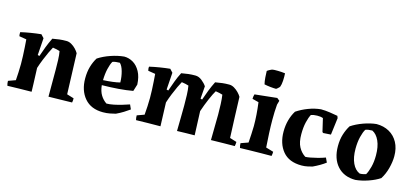

<svg xmlns="http://www.w3.org/2000/svg" viewBox="-59 -1117 3372 1563"><g transform="rotate(15 1627.0 -335.5)"><path d="M35 5Q29 -13 29 -35L90 -57Q92 -87 94 -123.5Q96 -160 96 -195Q96 -225 94.5 -262.5Q93 -300 90.5 -336.5Q88 -373 86 -400L25 -410Q21 -425 23 -444Q107 -463 194 -472L219 -445L209 -301L224 -297Q238 -339 253 -378Q268 -417 289 -460Q322 -466 348 -469Q374 -472 406 -472Q427 -472 448 -460Q469 -448 485.5 -430.5Q502 -413 511 -397Q514 -311 517 -225.5Q520 -140 523 -54L582 -36Q583 -17 579 0Q540 1 486 2Q432 3 381 4V-226Q381 -260 379.5 -304Q378 -348 372 -378Q349 -386 313 -391Q303 -374 288.5 -343Q274 -312 258.5 -274Q243 -236 231 -198L236 -66L237 -32Q237 -24 237.5 -16Q238 -8 238 1Q186 1 131 2.5Q76 4 35 5Z M841 12Q740 12 685.5 -52Q631 -116 631 -218Q631 -273 644 -317.5Q657 -362 679 -397Q723 -426 781 -446Q839 -466 893 -471Q933 -471 968.5 -450Q1004 -429 1027.5 -386Q1051 -343 1054 -278L1036 -220Q981 -210 915.5 -205Q850 -200 776 -199Q781 -149 801 -116.5Q821 -84 851 -64Q878 -64 912 -71Q946 -78 979.5 -88Q1013 -98 1039 -107L1056 -69Q1034 -53 1006.5 -36Q979 -19 947 -4Q928 1 900.5 6.5Q873 12 841 12ZM775 -241Q816 -243 853 -247.5Q890 -252 916 -259Q915 -308 903 -351Q891 -394 871 -413Q857 -413 838.5 -411Q820 -409 810 -404Q796 -380 786 -337Q776 -294 775 -241Z M1119 4Q1114 -13 1114 -35L1175 -57Q1178 -92 1180 -130Q1182 -168 1182 -200Q1182 -230 1180.5 -266.5Q1179 -303 1176.5 -338Q1174 -373 1172 -400L1111 -410Q1109 -417 1108 -426.5Q1107 -436 1109 -444Q1193 -463 1280 -472L1305 -445L1295 -301L1310 -297Q1325 -340 1339.5 -379.5Q1354 -419 1375 -460Q1408 -466 1434 -469Q1460 -472 1492 -472Q1521 -472 1547.5 -451Q1574 -430 1589 -407Q1587 -380 1585 -353.5Q1583 -327 1581 -301L1595 -297Q1609 -338 1625 -379Q1641 -420 1661 -460Q1694 -466 1720 -469Q1746 -472 1778 -472Q1799 -472 1819.5 -460Q1840 -448 1857 -430.5Q1874 -413 1883 -397Q1886 -311 1889 -225.5Q1892 -140 1896 -54L1954 -36Q1954 -27 1953 -18Q1952 -9 1950 0Q1911 0 1856.5 1Q1802 2 1750 3L1753 -213Q1753 -256 1751 -301Q1749 -346 1744 -378Q1720 -386 1685 -391Q1669 -365 1646 -312Q1623 -259 1604 -202L1612 0Q1576 0 1538.5 1Q1501 2 1464 3Q1465 -61 1466 -120Q1467 -179 1467 -213Q1467 -256 1465.5 -301Q1464 -346 1458 -378Q1435 -386 1399 -391Q1389 -374 1374.5 -343Q1360 -312 1344.5 -274Q1329 -236 1317 -198L1324 1Q1270 1 1215 2Q1160 3 1119 4Z M1995 4Q1989 -15 1989 -35L2051 -57Q2053 -89 2055.5 -129.5Q2058 -170 2058 -197Q2058 -244 2054.5 -293.5Q2051 -343 2044 -395L1990 -409Q1990 -429 1996 -448L2183 -468L2205 -450L2195 -415Q2192 -382 2191 -351Q2190 -320 2190 -286Q2190 -234 2193 -172.5Q2196 -111 2200 -55L2264 -36Q2264 -27 2263 -18Q2262 -9 2260 0Q2226 0 2177 0.5Q2128 1 2079 2Q2030 3 1995 4ZM2054 -548Q2048 -571 2045.5 -605Q2043 -639 2043 -658Q2048 -663 2064 -671.5Q2080 -680 2087 -681Q2100 -683 2131.5 -682.5Q2163 -682 2192 -678Q2194 -648 2192 -615Q2190 -582 2182 -562Q2182 -561 2175.5 -554.5Q2169 -548 2162 -542.5Q2155 -537 2154 -537Q2133 -537 2105 -540Q2077 -543 2054 -548Z M2515 12Q2409 12 2356 -52Q2303 -116 2303 -218Q2303 -269 2315.5 -314.5Q2328 -360 2351 -397Q2394 -426 2446.5 -446Q2499 -466 2551 -471Q2587 -471 2627 -465Q2667 -459 2693 -454L2700 -436L2682 -293L2618 -289L2610 -295L2584 -406Q2561 -414 2534 -413Q2501 -412 2483 -405Q2469 -380 2458.5 -336Q2448 -292 2448 -234Q2448 -167 2469.5 -127Q2491 -87 2527 -64Q2541 -64 2568.5 -69Q2596 -74 2629 -82.5Q2662 -91 2691 -102L2709 -64Q2688 -48 2661.5 -32.5Q2635 -17 2605 -3Q2590 1 2566 6.5Q2542 12 2515 12Z M2969 12Q2872 12 2816.5 -50Q2761 -112 2761 -218Q2761 -273 2775 -317.5Q2789 -362 2811 -397Q2854 -426 2911 -446.5Q2968 -467 3019 -472Q3080 -472 3126.5 -446Q3173 -420 3199.5 -371.5Q3226 -323 3226 -256Q3226 -208 3211.5 -153.5Q3197 -99 3170 -57Q3131 -31 3076 -12Q3021 7 2969 12ZM2990 -47Q3005 -47 3019 -50Q3033 -53 3042 -56Q3057 -81 3068.5 -125Q3080 -169 3080 -224Q3080 -297 3058 -345.5Q3036 -394 2999 -412Q2965 -412 2942 -403Q2927 -379 2916 -334.5Q2905 -290 2905 -234Q2905 -161 2927.5 -112.5Q2950 -64 2990 -47Z"/></g></svg>

Font: Labrada
Style: Bold
Weight: 700
Designer: Mercedes Jáuregui
Foundry: Omnibus-Type Team
Version: Version 1.000; ttfautohint (v1.8.4.7-5d5b)